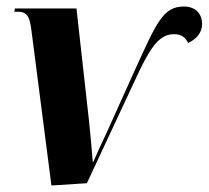

<svg xmlns="http://www.w3.org/2000/svg" viewBox="-20 -562 641 590"><path d="M76 -473 138 8 247 1 396 -318C437 -407 466 -457 514 -457C537 -457 550 -447 558 -430C582 -441 601 -460 601 -489C601 -516 584 -542 545 -542C481 -542 461 -492 396 -350L308 -155C292 -121 278 -91 267 -65H265C263 -95 258 -145 254 -186L215 -536H26L24 -526H35C64 -526 71 -509 76 -473Z"/></svg>

Font: Noto Serif Display Condensed ExtraBold
Style: Italic
Weight: 800
Width: 3
Italic angle: -12°
Designer: Monotype Design Team
Foundry: Monotype Imaging Inc.
Version: Version 2.009